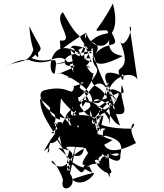

<svg xmlns="http://www.w3.org/2000/svg" viewBox="-20 -1006 924 1080"><path d="M369 -641C538 -714 271 -605 466 -570L518 -573L483 -577C316 -629 460 -577 491 -678C422 -682 499 -664 310 -591C290 -618 549 -504 490 -407C464 -533 334 -554 477 -477C304 -321 383 -398 328 -307C345 -340 207 -298 365 -272C382 -298 325 -450 389 -278C254 -492 215 -363 318 -332C312 -464 345 -518 315 -472C323 -441 346 -422 467 -298C426 -350 394 -383 436 -542C497 -551 346 -504 398 -524C381 -444 380 -539 225 -497C160 -467 291 -300 408 -347C352 -345 423 -390 474 -483C343 -561 420 -497 411 -371C553 -378 445 -527 627 -390C568 -609 506 -534 470 -472C430 -410 565 -468 533 -336C398 -399 346 -294 400 -437C350 -380 475 -345 426 -410C334 -250 287 -294 271 -359C259 -362 289 -359 327 -187C267 -298 208 -352 205 -450C370 -328 237 -299 305 -314C249 -199 357 -225 374 -32C395 -121 421 -250 413 -230C406 -322 332 -358 227 -155C297 -222 219 -72 262 -201C330 -197 338 -329 268 -257C351 -262 311 -182 448 -181C598 -86 608 -137 563 -120C483 -196 502 -277 622 -289C542 -188 478 -243 502 -259C548 -345 557 -183 483 -348C368 -207 446 -223 412 -306C324 -278 501 -330 381 -265C480 -267 412 -137 389 -251C438 -167 348 -5 270 -96C271 -130 344 2 333 12C315 91 428 47 374 -30C374 -70 325 -65 397 -82C358 -133 305 -175 308 -174C394 -159 401 -155 372 -63C306 58 372 -4 499 -32C465 -124 502 -3 361 -113C497 38 392 -79 549 -93C424 -82 424 -63 510 -30C446 66 315 27 370 -161C303 -200 456 -169 498 -176C388 -29 468 -91 557 -87C531 -53 512 -206 586 -109C579 -87 589 -270 598 -8L549 -104C675 -10 562 -4 512 -103C560 -128 594 -181 510 -183C543 -309 499 -315 491 -383C477 -363 481 -281 721 -282C766 -333 678 -322 745 -201C649 -152 538 -122 561 -274C470 -226 504 -150 439 -265C469 -145 442 -118 393 -132C534 -238 472 -129 614 -219C579 -221 447 -307 458 -228C545 -146 665 -49 657 -136C667 -181 680 -233 512 -253C548 -220 505 -257 555 -358C427 -252 419 -123 573 -92C494 -92 608 -161 606 -137C701 -170 617 -57 535 -223C566 -249 609 -303 528 -277C500 -419 546 -290 637 -463C596 -350 427 -367 618 -452C494 -354 468 -257 548 -365C511 -207 447 -166 501 -335C583 -215 498 -342 562 -356C516 -167 590 -316 470 -361C342 -484 524 -468 593 -333C598 -244 599 -420 601 -501C636 -518 700 -433 665 -529C643 -427 747 -334 597 -372C578 -490 622 -406 655 -300C590 -328 617 -400 461 -432C421 -365 469 -460 403 -429C513 -461 525 -386 562 -460C640 -631 518 -493 615 -406C702 -575 614 -406 423 -437C405 -539 387 -356 502 -561C564 -644 488 -610 504 -704C523 -645 564 -511 639 -434C563 -554 530 -628 655 -585C684 -504 676 -632 662 -571C604 -651 736 -579 655 -775C678 -717 739 -860 709 -856L753 -557C743 -597 627 -613 575 -467C532 -544 474 -504 507 -594C477 -582 416 -747 420 -725C505 -766 491 -805 598 -821C609 -727 495 -722 466 -819C456 -654 321 -639 497 -626C493 -616 467 -675 361 -566C447 -581 408 -597 500 -738C513 -678 483 -595 671 -691C544 -712 623 -805 579 -836C483 -835 519 -802 615 -986C666 -799 552 -779 597 -841C674 -711 590 -791 516 -703C576 -786 419 -760 467 -824C284 -713 327 -699 317 -778C411 -767 273 -893 334 -937C448 -729 407 -887 496 -656C286 -742 418 -765 401 -701L501 -722C314 -786 395 -730 394 -598C323 -759 289 -626 157 -679C239 -748 214 -708 145 -859C156 -668 231 -636 175 -756C152 -633 84 -676 8 -629C155 -709 143 -639 133 -672C270 -613 313 -742 288 -592C240 -585 257 -823 434 -700C322 -723 296 -578 458 -661C434 -767 515 -763 432 -792C557 -599 527 -783 409 -664L269 -640L343 -658Z"/></svg>

Font: CISF Camouflage Kit
Style: Mdz
Weight: 400
Designer: Robert Jablonski, Jasper
Foundry: Cannot Into Space Fonts
Version: Version 1.270